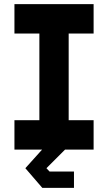

<svg xmlns="http://www.w3.org/2000/svg" viewBox="-20 -720 520 924"><path d="M183.5 184 102 89.5 182.5 0H49.5V-141.5H169.5V-558.5H49.5V-700H430.5V-558.5H310.5V-141.5H430.5V0H293L203.5 89.5L218.5 105.5H336V184Z"/></svg>

Font: Tourney Condensed Black
Style: Regular
Weight: 900
Width: 3
Designer: Tyler Finck
Foundry: Etcetera Type Co
Version: Version 1.010; ttfautohint (v1.8.3)